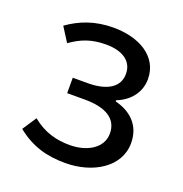

<svg xmlns="http://www.w3.org/2000/svg" viewBox="-108 -653 725 761"><g transform="rotate(20 255.0 -272.0)"><path d="M247 13C363 13 466 -49 466 -150C466 -227 416 -269 352 -285V-290C409 -312 442 -358 442 -411C442 -509 350 -557 245 -557C166 -557 106 -533 54 -496L92 -436C136 -467 177 -484 240 -484C306 -484 353 -457 353 -401C353 -348 309 -315 222 -315H160V-250H235C324 -250 374 -219 374 -157C374 -97 314 -60 239 -60C184 -60 131 -73 80 -115L41 -56C105 -4 171 13 247 13Z"/></g></svg>

Font: Noto Sans Japanese Regular
Style: Regular
Weight: 400
Designer: Ryoko NISHIZUKA (kana & ideographs); Paul D. Hunt (Latin, Greek & Cyrillic); Wenlong ZHANG (bopomofo); Sandoll Communica
Foundry: Adobe Systems Incorporated
Version: Version 1.000;PS 1;hotconv 1.0.78;makeotf.lib2.5.61930